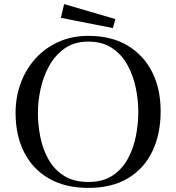

<svg xmlns="http://www.w3.org/2000/svg" viewBox="-20 -914 860 937"><path d="M655 -368Q655 -426 642.5 -486Q630 -546 602 -597Q574 -648 527 -679.5Q480 -711 411 -711Q343 -711 296 -678Q249 -645 220 -592.5Q191 -540 178 -479.5Q165 -419 165 -363Q165 -304 177 -244.5Q189 -185 217 -135.5Q245 -86 292.5 -56Q340 -26 411 -26Q482 -26 529 -57Q576 -88 603.5 -138.5Q631 -189 643 -249Q655 -309 655 -368ZM764 -371Q764 -260 723.5 -175.5Q683 -91 604.5 -44Q526 3 411 3Q299 3 219.5 -42.5Q140 -88 98 -170.5Q56 -253 56 -363Q56 -440 81 -508Q106 -576 153 -628Q200 -680 265.5 -709.5Q331 -739 411 -739Q523 -739 601.5 -692.5Q680 -646 722 -563.5Q764 -481 764 -371ZM543 -821 531 -777 277 -827 293 -894Z"/></svg>

Font: Kaisei Opti
Style: Regular
Weight: 400
Designer: Font-Kai, 金井和夫
Foundry: KAZUO KANAI
Version: Version 5.003